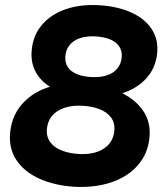

<svg xmlns="http://www.w3.org/2000/svg" viewBox="-20 -733 660 766"><path d="M20.6 -205.6Q27.8 -277.6 76.8 -327.2Q125.8 -376.8 204.2 -393.2L200.2 -375.4Q149 -400 124.9 -441.5Q100.8 -483 106.8 -535.8Q112.8 -594 148.7 -635.4Q184.6 -676.8 243.2 -696.6Q301.8 -716.4 375.2 -712.2Q447.4 -708 501.8 -684Q556.2 -660 584.3 -618.3Q612.4 -576.6 607 -520.6Q601 -457.4 557.5 -413.9Q514 -370.4 442.2 -353.8L444.8 -371.6Q514 -343.2 548.6 -294.7Q583.2 -246.2 576 -182.2Q570 -120 530.3 -74.2Q490.6 -28.4 425.2 -6Q359.8 16.4 278.4 12.2Q198.6 7.4 137.9 -19.8Q77.2 -47 45.6 -94.3Q14 -141.6 20.6 -205.6ZM436.4 -212.6Q438.8 -243.6 422.4 -265.1Q406 -286.6 375.8 -298Q345.6 -309.4 306.2 -311.2Q266 -313 235.4 -302.3Q204.8 -291.6 187.1 -269.9Q169.4 -248.2 167 -217.6Q164.6 -186.6 181.3 -164.8Q198 -143 228.6 -131.6Q259.2 -120.2 298.2 -118.4Q338.8 -116.6 369 -127.6Q399.2 -138.6 416.6 -160.3Q434 -182 436.4 -212.6ZM465.6 -505.6Q467.4 -530.2 455.4 -548.1Q443.4 -566 418.8 -576.1Q394.2 -586.2 357.4 -588Q323.4 -589.2 297.9 -580.4Q272.4 -571.6 257.4 -552.8Q242.4 -534 240.6 -507.8Q238.8 -483.6 250.5 -465.5Q262.2 -447.4 287.5 -437Q312.8 -426.6 349.2 -425.4Q382.6 -424.2 408.2 -433Q433.8 -441.8 448.8 -460.6Q463.8 -479.4 465.6 -505.6Z"/></svg>

Font: Fixel Italic Variable Display Thin
Style: Italic
Weight: 100
Italic angle: -10°
Designer: AlfaBravo + MacPaw
Foundry: Kyrylo Tkachov, Marchela Mozhyna, Serhii Makarenko, Maria Weinstein, Zakhar Kryvoshyya
Version: Version 1.210;Glyphs 3.2 (3217)